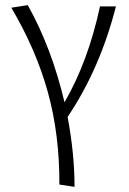

<svg xmlns="http://www.w3.org/2000/svg" viewBox="-20 -438 503 747"><path d="M243 17Q270 160 270 289L211 280Q212 86 166 -80Q120 -246 24 -408L88 -418Q181 -252 231 -40Q323 -199 369 -413H431Q369 -170 243 17Z"/></svg>

Font: Ysabeau Semilight
Style: Regular
Weight: 300
Designer: Christian Thalmann (Catharsis Fonts)
Version: Version 0.003